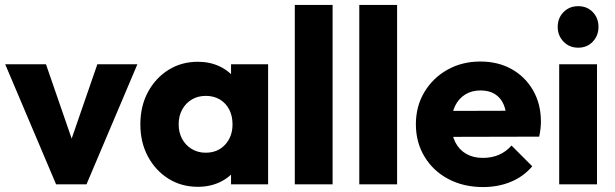

<svg xmlns="http://www.w3.org/2000/svg" viewBox="-20 -746 2490 777"><path d="M207 0 1 -486H166L306 -81H234L374 -486H536L330 0Z M781 10Q714 10 661.5 -23Q609 -56 578.5 -113Q548 -170 548 -243Q548 -316 578.5 -373Q609 -430 661.5 -463Q714 -496 781 -496Q830 -496 869.5 -477Q909 -458 934 -424.5Q959 -391 962 -348V-138Q959 -95 934.5 -61.5Q910 -28 870 -9Q830 10 781 10ZM812 -128Q861 -128 891 -160.5Q921 -193 921 -243Q921 -277 907.5 -303Q894 -329 869.5 -343.5Q845 -358 813 -358Q781 -358 756.5 -343.5Q732 -329 717.5 -303Q703 -277 703 -243Q703 -210 717 -184Q731 -158 756 -143Q781 -128 812 -128ZM915 0V-131L938 -249L915 -367V-486H1065V0Z M1173 0V-726H1326V0Z M1434 0V-726H1587V0Z M1935 11Q1856 11 1794.5 -21.5Q1733 -54 1698 -112Q1663 -170 1663 -243Q1663 -316 1697.5 -373.5Q1732 -431 1791 -464Q1850 -497 1924 -497Q1996 -497 2051 -466Q2106 -435 2137.5 -380Q2169 -325 2169 -254Q2169 -241 2167.5 -226.5Q2166 -212 2162 -193L1743 -192V-297L2097 -298L2031 -254Q2030 -296 2018 -323.5Q2006 -351 1982.5 -365.5Q1959 -380 1925 -380Q1889 -380 1862.5 -363.5Q1836 -347 1821.5 -317Q1807 -287 1807 -244Q1807 -201 1822.5 -170.5Q1838 -140 1866.5 -123.5Q1895 -107 1934 -107Q1970 -107 1999 -119.5Q2028 -132 2050 -157L2134 -73Q2098 -31 2047 -10Q1996 11 1935 11Z M2243 0V-486H2396V0ZM2320 -553Q2284 -553 2260.5 -577.5Q2237 -602 2237 -637Q2237 -673 2260.5 -697Q2284 -721 2320 -721Q2356 -721 2379 -697Q2402 -673 2402 -637Q2402 -602 2379 -577.5Q2356 -553 2320 -553Z"/></svg>

Font: Outfit
Style: Bold
Weight: 700
Designer: Rodrigo Fuenzalida
Foundry: fragTYPE
Version: Version 1.100;gftools[0.9.27]